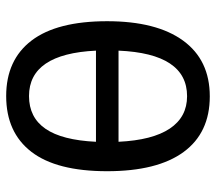

<svg xmlns="http://www.w3.org/2000/svg" viewBox="-60 -650 719 640"><g transform="rotate(-90 300.0 -329.5)"><path d="M549.8 -332.5Q549.8 -168 485.1 -79.1Q420.4 9.8 299.3 9.8Q177.7 9.8 113.8 -77.6Q49.8 -165 49.8 -332.5Q49.8 -501 114.5 -585Q179.2 -668.9 300.3 -668.9Q420.9 -668.9 485.4 -584.2Q549.8 -499.5 549.8 -332.5ZM299.8 -65.9Q441.9 -65.9 451.7 -294.4H147.9Q153.3 -181.2 191.9 -123.5Q230.5 -65.9 299.8 -65.9ZM300.3 -592.8Q229 -592.8 191.2 -537.8Q153.3 -482.9 147.9 -369.6H451.7Q440.9 -592.8 300.3 -592.8Z"/></g></svg>

Font: Cousine
Style: Regular
Weight: 400
Monospace: yes
Designer: Steve Matteson
Foundry: Ascender Corporation
Version: Version 1.20